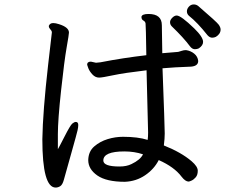

<svg xmlns="http://www.w3.org/2000/svg" viewBox="-20 -821 1040 866"><path d="M519 -70Q551 -70 573 -81Q613 -100 625 -125Q586 -138 541 -138Q446 -138 446 -97Q446 -70 519 -70ZM231 25Q171 25 171 -193Q173 -317 197 -528L214 -675Q214 -679 211.5 -683Q209 -687 204.5 -692Q200 -697 200 -704Q205 -717 220 -717Q231 -717 246 -712Q291 -698 291 -674Q291 -666 280.5 -606.5Q270 -547 255.5 -413Q241 -279 241 -216V-148Q245 -154 271 -205Q297 -256 306 -263.5Q315 -271 322 -271Q333 -271 333 -257Q333 -248 330 -234Q327 -220 300.5 -126Q274 -32 268 -10Q262 12 252 18.5Q242 25 231 25ZM859 -599Q847 -599 837 -612Q808 -651 755 -702Q747 -710 747 -721Q747 -731 757 -741Q767 -751 777 -751Q796 -751 856 -693Q896 -654 896 -632Q896 -616 877 -603Q869 -599 859 -599ZM543 -1Q460 -1 419 -29.5Q378 -58 378 -99Q379 -138 405 -160.5Q431 -183 465.5 -193.5Q500 -204 535 -204Q602 -204 646 -190Q648 -203 648 -223L641 -504Q539 -492 490 -481.5Q441 -471 427 -471Q410 -471 397 -485Q384 -499 378.5 -513Q373 -527 373 -529Q373 -543 390 -543L413 -538L433 -540Q536 -560 640 -572Q638 -707 636.5 -715.5Q635 -724 626.5 -728.5Q618 -733 618 -745Q620 -758 650 -758Q710 -758 710 -707L712 -581L784 -587Q792 -589 800.5 -592Q809 -595 819 -595Q840 -592 856 -579Q872 -566 874 -546Q874 -520 832 -520Q770 -518 713 -513Q723 -248 723 -219Q723 -196 719 -165Q797 -134 844 -94Q872 -70 872 -51Q872 -32 863 -21.5Q854 -11 844 -6.5Q834 -2 831 -2Q816 -2 799 -24Q766 -68 696 -99Q675 -58 634.5 -30.5Q594 -3 543 -1ZM937 -651Q926 -651 916 -662Q871 -719 832 -750Q823 -758 823 -770Q823 -781 832 -791Q841 -801 854 -801Q865 -801 874 -794Q959 -721 967 -709Q975 -697 975 -688Q975 -668 954 -655Q946 -651 937 -651Z"/></svg>

Font: LXGW WenKai Lite
Style: Bold
Weight: 700
Designer: LXGW / Fontworks Inc.
Foundry: LXGW / Fontworks Inc.
Version: Version 1.330;April 28, 2024